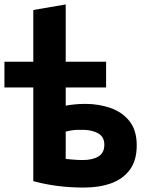

<svg xmlns="http://www.w3.org/2000/svg" viewBox="-25 -817 656 865"><path d="M348 -96Q325 -96 303.5 -98Q282 -100 271 -101V-224Q297 -231 323 -232Q331 -232 338.5 -232Q346 -232 353 -232Q392 -231 418.5 -215.5Q445 -200 445 -165Q445 -128 418.5 -112Q392 -96 348 -96ZM271 -539V-797L125 -772V-539H-5V-423H125V-1Q230 28 353 28Q423 28 476.5 8.5Q530 -11 560.5 -53Q591 -95 591 -162Q591 -230 558.5 -271Q526 -312 473 -330.5Q420 -349 359 -349Q333 -349 309.5 -346.5Q286 -344 271 -341V-423H453V-539Z"/></svg>

Font: Repo Bold
Style: Bold
Weight: 700
Designer: Stefan Peev
Foundry: Context Ltd
Version: Version 1.502